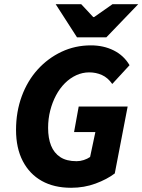

<svg xmlns="http://www.w3.org/2000/svg" viewBox="-20 -878 675 910"><path d="M317 12Q236 12 178 -20.5Q120 -53 88 -114.5Q56 -176 56 -262Q56 -348 83 -421.5Q110 -495 158.5 -548.5Q207 -602 271.5 -632.5Q336 -663 411 -663Q471 -663 519 -639Q567 -615 594 -569L512 -480Q491 -510 463 -522.5Q435 -535 403 -535Q371 -535 341.5 -521.5Q312 -508 287.5 -483.5Q263 -459 245.5 -426Q228 -393 218 -354Q208 -315 208 -272Q208 -223 222 -188Q236 -153 265.5 -133.5Q295 -114 343 -114Q360 -114 377 -119.5Q394 -125 407 -134L432 -252H331L353 -373H585L524 -56Q487 -28 433 -8Q379 12 317 12ZM345 -701 244 -858H365L422 -797H426L513 -858H635L484 -701Z"/></svg>

Font: Source Sans 3 ExtraBold
Style: Italic
Weight: 800
Italic angle: -11°
Version: Version 3.052;hotconv 1.1.0;makeotfexe 2.6.0